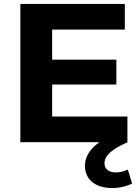

<svg xmlns="http://www.w3.org/2000/svg" viewBox="-20 -720 711 972"><path d="M627 138C611 147 588 153 566 153C531 153 509 135 509 107C509 70 540 38 626 0L625 -1V-130H244V-292H569V-418H244V-570H612V-700H83V0H483C433 35 410 76 410 120C410 187 461 232 548 232C586 232 625 222 649 209Z"/></svg>

Font: AWKNG-Font
Style: Bold
Weight: 700
Designer: Awakening Church
Foundry: Awakening Church
Version: Version 1.700;PS 001.700;hotconv 1.0.88;makeotf.lib2.5.64775